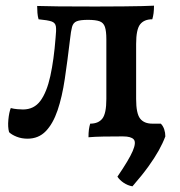

<svg xmlns="http://www.w3.org/2000/svg" viewBox="-20 -481 634 677"><path d="M77 8Q56 8 38.5 1Q21 -6 12 -15Q7 -33 9.5 -59Q12 -85 18 -100Q29 -97 41.5 -96Q54 -95 61 -95Q100 -95 122.5 -125.5Q145 -156 157.5 -213Q170 -270 176 -348Q179 -375 177 -388Q175 -401 161.5 -405.5Q148 -410 116 -413Q113 -423 112 -435.5Q111 -448 111 -460Q138 -459 187 -458.5Q236 -458 317 -458Q376 -458 415 -458.5Q454 -459 480 -459.5Q506 -460 523 -461Q523 -446 521.5 -434.5Q520 -423 517 -413Q488 -413 474 -395Q460 -377 460 -326V-132Q460 -81 474 -63Q488 -45 517 -45Q520 -35 521.5 -24Q523 -13 523 3Q501 1 470.5 0.5Q440 0 408 0Q375 0 344.5 0.5Q314 1 292 3Q292 -13 293.5 -24Q295 -35 298 -45Q327 -45 341 -63Q355 -81 355 -132V-343Q355 -371 350 -386Q345 -401 331 -406Q317 -411 290 -411Q263 -411 250.5 -406Q238 -401 234 -386Q230 -371 227 -343Q218 -267 208.5 -203Q199 -139 183 -92Q167 -45 141.5 -18.5Q116 8 77 8ZM447 176Q430 173 416 163.5Q402 154 394 142Q435 82 448 51.5Q461 21 451.5 10.5Q442 0 414 0V-45H547Q555 -37 559 -25Q563 -13 563 0Q554 24 539.5 50Q525 76 503 106.5Q481 137 447 176Z"/></svg>

Font: Vollkorn Medium
Style: Regular
Weight: 500
Designer: Friedrich Althausen
Foundry: Friedrich Althausen
Version: Version 5.000